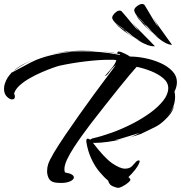

<svg xmlns="http://www.w3.org/2000/svg" viewBox="-33 -898 899 954"><path d="M805 -678Q787 -684 767 -698.5Q747 -713 727 -732Q734 -727 741 -721Q748 -715 756 -710L730 -732Q721 -740 714.5 -748.5Q708 -757 696 -769Q689 -773 685 -779Q685 -779 685 -780Q685 -781 681 -785Q666 -800 652 -814.5Q638 -829 634 -845Q633 -853 641 -861.5Q649 -870 660 -875Q671 -880 680 -877Q683 -876 686 -872Q694 -860 705.5 -839.5Q717 -819 730 -798Q743 -777 754 -763Q750 -771 744 -782Q738 -793 733.5 -800.5Q729 -808 731 -806Q742 -787 761 -760Q780 -733 797.5 -709Q815 -685 822 -675Q818 -675 813.5 -676Q809 -677 805 -678ZM720 -669Q702 -672 679.5 -683Q657 -694 635 -710Q642 -705 650.5 -700.5Q659 -696 667 -692L638 -710Q628 -716 620 -723.5Q612 -731 598 -741Q591 -744 586 -749Q586 -750 586 -750.5Q586 -751 581 -755Q564 -766 547.5 -778.5Q531 -791 525 -806Q523 -814 529.5 -823.5Q536 -833 546 -840Q556 -847 565 -845Q568 -845 572 -841Q582 -830 597 -812Q612 -794 627.5 -775Q643 -756 656 -745Q651 -752 643.5 -761.5Q636 -771 630.5 -778Q625 -785 627 -783Q641 -766 664 -742.5Q687 -719 708 -698Q729 -677 737 -668Q733 -668 729 -668Q725 -668 720 -669ZM725 -735Q718 -740 712.5 -745Q707 -750 701 -756Q684 -771 676 -781Q668 -791 661 -798Q658 -800 652.5 -808Q647 -816 644 -822Q650 -814 661 -802.5Q672 -791 685 -779Q684 -776 688 -772Q697 -762 706 -753Q715 -744 725 -735ZM632 -712Q625 -716 618.5 -720Q612 -724 605 -729Q586 -741 576.5 -749.5Q567 -758 559 -764Q556 -765 549.5 -772.5Q543 -780 538 -785Q545 -778 558 -768.5Q571 -759 586 -749Q586 -746 590 -743Q600 -734 610.5 -726.5Q621 -719 632 -712ZM177 -617Q223 -631 273 -638.5Q323 -646 378 -646Q391 -646 404.5 -645.5Q418 -645 431 -644Q422 -644 412.5 -644.5Q403 -645 394 -645Q345 -645 299.5 -640.5Q254 -636 222 -629Q212 -626 200.5 -623.5Q189 -621 177 -617ZM550 35Q522 28 514 18.5Q506 9 505 0Q484 -17 461 -44.5Q438 -72 420.5 -110Q403 -148 396 -193V-199Q396 -209 403 -209Q408 -209 415 -204L418 -206Q420 -207 421.5 -208Q423 -209 425 -210Q470 -220 521.5 -238.5Q573 -257 623 -282.5Q673 -308 713.5 -337.5Q754 -367 778.5 -398.5Q803 -430 803 -460Q803 -488 778.5 -509Q754 -530 717.5 -544.5Q681 -559 646 -566Q635 -554 610.5 -525Q586 -496 554 -456Q522 -416 486.5 -371Q451 -326 417 -282Q398 -257 376 -226.5Q354 -196 333.5 -164.5Q313 -133 300 -105Q287 -77 287 -57Q287 -47 290 -41Q334 -34 334 -16Q334 -6 316.5 2.5Q299 11 270 11Q263 11 256 10.5Q249 10 241 9Q218 5 209.5 -11.5Q201 -28 201 -47Q201 -66 206 -81Q212 -101 235 -139.5Q258 -178 291 -226.5Q324 -275 361 -327.5Q398 -380 434 -429Q470 -478 499 -516.5Q528 -555 543 -575Q523 -559 510.5 -540.5Q498 -522 488 -520Q500 -534 520 -557Q540 -580 545 -599Q537 -601 527 -601Q517 -601 506 -601Q459 -601 392 -593Q325 -585 265 -572Q255 -570 231 -561.5Q207 -553 176.5 -540Q146 -527 116 -510Q86 -493 64.5 -473.5Q43 -454 37 -433Q41 -425 41 -418Q41 -404 27 -404Q15 -404 1 -418Q-13 -432 -13 -457Q-13 -470 -9 -482Q-4 -498 4.5 -511.5Q13 -525 25 -537Q34 -541 60.5 -556Q87 -571 117.5 -586.5Q148 -602 170 -609Q214 -624 268.5 -633.5Q323 -643 387 -643Q425 -643 468 -639Q511 -635 557 -626Q564 -624 564 -627Q564 -629 556 -630Q531 -635 506 -638.5Q481 -642 457 -643Q481 -642 504.5 -639.5Q528 -637 550 -632V-635Q550 -642 558 -642Q560 -642 568 -640Q576 -637 588.5 -631Q601 -625 613 -617Q648 -617 688 -609Q728 -601 764 -585Q800 -569 823 -545Q846 -521 846 -489Q846 -467 834 -443Q837 -430 837 -417Q837 -388 825.5 -363Q814 -338 794 -317Q794 -317 794 -317Q803 -326 812.5 -339Q822 -352 833 -373Q824 -345 811.5 -329.5Q799 -314 787 -303Q764 -280 737 -266.5Q710 -253 668 -233Q658 -229 642.5 -224.5Q627 -220 609 -215Q620 -218 633 -224Q646 -230 661 -238Q639 -231 614.5 -223.5Q590 -216 570 -210Q550 -204 541 -202L539 -201Q549 -202 559 -203.5Q569 -205 579 -207Q582 -208 585 -209Q585 -209 584 -209Q583 -209 579 -207Q538 -198 501.5 -193Q465 -188 437 -188H429Q487 -112 525.5 -86Q564 -60 588 -60Q611 -60 623 -72.5Q635 -85 640 -91Q648 -101 657 -101Q661 -101 661 -97Q661 -96 660.5 -94Q660 -92 659 -89Q653 -73 638 -54Q623 -35 605 -18Q610 -15 614 -8Q618 -3 605 8.5Q592 20 575 28.5Q558 37 550 35ZM158 -611H159L160 -612H161H162Q163 -613 163.5 -613Q164 -613 164 -613Q165 -613 165 -613Q166 -614 166 -614Q167 -614 167 -614Q168 -614 168 -614Q169 -615 169.5 -615Q170 -615 169 -615Q170 -615 171 -615H169L168 -614H167H166L165 -613H164Q164 -613 163.5 -613Q163 -613 162 -612Q162 -612 161 -612Q161 -612 160 -612Q160 -611 159.5 -611Q159 -611 159 -611Q159 -611 158 -611ZM144 -606H145H146L147 -607Q147 -607 147.5 -607Q148 -607 148 -607Q149 -608 148 -608Q149 -608 149 -608H148V-607Q148 -607 147.5 -607Q147 -607 147 -607Q147 -607 147 -607Q147 -607 147 -607Q146 -607 146 -606Q146 -606 146 -606Q146 -606 145 -606Q145 -606 145 -606Q146 -606 145 -606Q144 -606 144 -606ZM32 -543Q54 -564 83.5 -579Q113 -594 144 -606Q116 -595 90 -581Q64 -567 40 -549ZM29 -541Q29 -541 28.5 -540.5Q28 -540 25 -537Q21 -535 21 -535Q21 -535 23 -536.5Q25 -538 29 -541L25 -539L32 -543Z"/></svg>

Font: Smooch
Style: Regular
Weight: 400
Designer: Robert E. Leuschke
Foundry: Robert E. Leuschke
Version: Version 1.010; ttfautohint (v1.8.3)